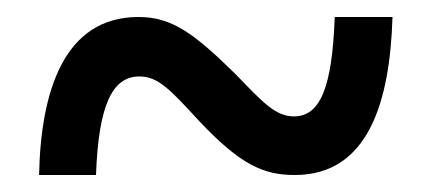

<svg xmlns="http://www.w3.org/2000/svg" viewBox="-20 -470 507 226"><path d="M26 -264H93C96 -346 112 -380 144 -380C166 -380 180 -365 214 -328C263 -276 290 -264 327 -264C414 -264 439 -351 442 -450H374C371 -367 357 -333 326 -333C304 -333 289 -350 257 -383C209 -430 183 -450 143 -450C55 -450 28 -362 26 -264Z"/></svg>

Font: Noto Serif Condensed
Style: Bold
Weight: 700
Width: 3
Designer: Monotype Design Team
Foundry: Monotype Imaging Inc.
Version: Version 2.015